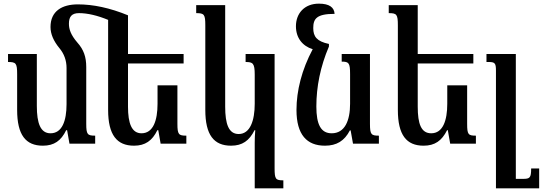

<svg xmlns="http://www.w3.org/2000/svg" viewBox="-20 -788 2977 1053"><path d="M843 -74H848L861 0H1002V-44C960 -44 953 -50 953 -109V-320H844V-219C844 -127 820 -57 756 -57C702 -57 682 -112 682 -203V-440H987V-492H682V-704C582 -745 491 -764 407 -764C320 -764 257 -727 257 -640C257 -601 274 -563 305 -525C332 -493 345 -456 345 -415V-217C345 -124 320 -57 257 -57C202 -57 182 -112 182 -207V-492H24V-448C68 -448 74 -441 74 -381V-185C74 -48 121 11 215 11C277 11 315 -16 343 -74H348L361 0H502V-44C460 -44 453 -50 453 -109V-420C453 -476 439 -516 404 -555C368 -597 358 -628 358 -658C358 -696 373 -716 413 -716C460 -716 515 -703 573 -679V-185C573 -48 621 11 715 11C776 11 815 -16 843 -74Z M1377 245H1534V201C1492 201 1486 195 1486 135V-492H1327V-448C1367 -448 1377 -441 1377 -379V-219C1377 -127 1352 -53 1289 -53C1234 -53 1215 -108 1215 -203V-760H1056V-716C1100 -716 1106 -709 1106 -649V-185C1106 -48 1153 11 1247 11C1309 11 1347 -16 1376 -74H1380C1378 -51 1377 -27 1377 -5Z M1899 -73H1903L1916 0H2058V-44C2016 -44 2009 -50 2009 -109V-492H1854V-450C1893 -450 1900 -443 1900 -382V-219C1900 -126 1871 -57 1799 -57C1740 -57 1715 -105 1715 -204C1715 -312 1737 -423 1784 -533V-547C1717 -561 1698 -588 1698 -634C1698 -685 1716 -712 1815 -712C1813 -747 1787 -768 1729 -768C1649 -768 1603 -714 1603 -644C1603 -581 1638 -536 1695 -518C1635 -406 1606 -290 1606 -185C1606 -49 1663 11 1762 11C1826 11 1869 -15 1899 -73Z M2432 -74H2436L2449 0H2590V-44C2548 -44 2542 -50 2542 -109V-320H2433V-219C2433 -127 2409 -57 2345 -57C2290 -57 2271 -108 2271 -203V-440H2576V-492H2271V-760H2112V-716C2156 -716 2162 -709 2162 -649V-185C2162 -48 2209 11 2303 11C2365 11 2403 -16 2432 -74Z M2937 136H2893C2893 188 2886 193 2847 193H2809V-492H2648V-448H2659C2694 -448 2700 -442 2700 -401V245H2937Z"/></svg>

Font: Noto Serif Armenian Condensed Semi
Style: Regular
Weight: 600
Width: 3
Designer: Monotype Design Team
Foundry: Monotype Imaging Inc.
Version: Version 1.901